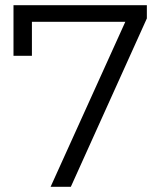

<svg xmlns="http://www.w3.org/2000/svg" viewBox="-20 -720 629 740"><path d="M103 -636V-505H32V-700H546V-649L253 0H175L463 -636Z"/></svg>

Font: Modern
Style: Small
Weight: 400
Designer: Julieta Ulanovsky
Foundry: Julieta Ulanovsky
Version: Version 8.000